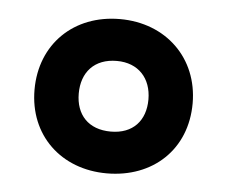

<svg xmlns="http://www.w3.org/2000/svg" viewBox="-35 -763 471 398"><g transform="rotate(5 200.5 -563.5)"><path d="M200 -403C296 -403 365 -467 365 -563C365 -657 296 -724 200 -724C104 -724 36 -658 36 -563C36 -468 105 -403 200 -403ZM201 -490C154 -490 128 -519 128 -563C128 -607 154 -637 201 -637C246 -637 273 -607 273 -563C273 -519 247 -490 201 -490Z"/></g></svg>

Font: Noto Sans Devanagari SemiCondensed
Style: Bold
Weight: 700
Width: 4
Designer: Jelle Bosma - Monotype Design Team
Foundry: Monotype Imaging Inc.
Version: Version 2.004